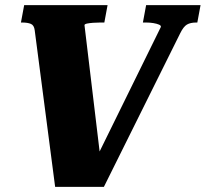

<svg xmlns="http://www.w3.org/2000/svg" viewBox="-20 -730 803 750"><path d="M378.6 -59.2 335.8 -70.6 608.2 -624.4Q610 -630 601.2 -633.8Q592.4 -637.6 579 -639.8Q565.6 -642 552 -642H538.2L550.8 -710H763.4L750.8 -642H746.4Q723.8 -642 710.2 -634Q696.6 -626 683.8 -599.8L385.8 0H195.4L115.6 -611.6Q113.2 -631.4 100.6 -636.7Q88 -642 66.8 -642H61.8L74.4 -710H400.2L387.6 -642H371.2Q358.2 -642 344 -641Q329.8 -640 320.2 -638Q310.6 -636 310 -632Z"/></svg>

Font: Roboto Serif 20pt
Style: Italic
Weight: 400
Italic angle: -10°
Designer: Greg Gazdowicz
Foundry: Commercial Type
Version: Version 1.008